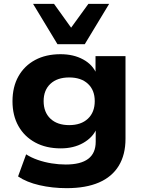

<svg xmlns="http://www.w3.org/2000/svg" viewBox="-20 -788 746 999"><path d="M327 191Q252 191 185 175.5Q118 160 74 130L116 15Q142 32 176.5 44Q211 56 248.5 62Q286 68 322 68Q400 68 439 38.5Q478 9 478 -51V-117H482Q462 -72 412.5 -44Q363 -16 296 -16Q220 -16 163.5 -46.5Q107 -77 76 -132Q45 -187 45 -261Q45 -336 76 -391Q107 -446 163 -476Q219 -506 295 -506Q363 -506 413 -478.5Q463 -451 482 -404H477V-496H633V-66Q633 17 598 74.5Q563 132 495 161.5Q427 191 327 191ZM340 -137Q402 -137 437.5 -170.5Q473 -204 473 -262Q473 -319 437.5 -352Q402 -385 340 -385Q278 -385 242.5 -352Q207 -319 207 -262Q207 -204 242.5 -170.5Q278 -137 340 -137ZM279 -558 152 -768H261L350 -644L440 -768H548L421 -558Z"/></svg>

Font: Nunito Sans 10pt SemiExpanded ExtraBold
Style: Regular
Weight: 800
Width: 6
Designer: Vernon Adams
Foundry: Vernon Adams
Version: Version 3.101;gftools[0.9.27]